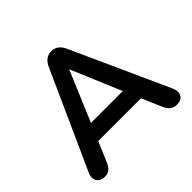

<svg xmlns="http://www.w3.org/2000/svg" viewBox="-174 -899 1092 1092"><g transform="rotate(-45 372.0 -352.5)"><path d="M84 8C118 8 134 -8 151 -47L200 -163H544L594 -47C610 -10 628 8 665 8C710 8 732 -27 711 -74L446 -659C429 -697 404 -713 373 -713C341 -713 316 -697 299 -659L35 -74C14 -28 37 8 84 8ZM373 -566 500 -265H244L371 -566Z"/></g></svg>

Font: Nunito
Style: Bold
Weight: 700
Designer: Vernon Adams
Foundry: Vernon Adams
Version: Version 3.602